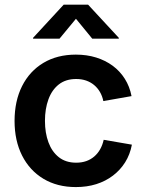

<svg xmlns="http://www.w3.org/2000/svg" viewBox="-20 -779 616 811"><path d="M300.3 11.2Q221.7 11.2 163.3 -23.9Q105 -59.1 73.2 -122.1Q41.5 -185.1 41.5 -268.1Q41.5 -352.1 73.2 -415.3Q105 -478.5 163.3 -513.4Q221.7 -548.3 300.3 -548.3Q346.7 -548.3 386 -536.1Q425.3 -523.9 456.1 -501.2Q486.8 -478.5 507.3 -446Q527.8 -413.6 535.6 -373L416.5 -352.1Q412.1 -373.5 402.1 -390.6Q392.1 -407.7 377.4 -419.9Q362.8 -432.1 343.8 -438.7Q324.7 -445.3 301.8 -445.3Q257.8 -445.3 228.5 -422.4Q199.2 -399.4 184.6 -359.4Q169.9 -319.3 169.9 -268.6Q169.9 -217.8 184.6 -178Q199.2 -138.2 228.5 -115Q257.8 -91.8 301.8 -91.8Q325.2 -91.8 344.5 -98.6Q363.8 -105.5 378.4 -118.2Q393.1 -130.9 403.1 -148.7Q413.1 -166.5 418 -188.5L537.1 -168Q529.3 -126.5 508.8 -93.8Q488.3 -61 457.3 -37.4Q426.3 -13.7 386.7 -1.2Q347.2 11.2 300.3 11.2ZM231.4 -615.7H119.6V-619.1L249 -759.3H352.1L481.9 -619.1V-615.7H369.6L300.8 -699.7Z"/></svg>

Font: Inter 17pt SemiBold
Style: Regular
Weight: 600
Version: Version 4.001;git-66647c0bb